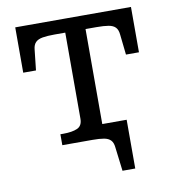

<svg xmlns="http://www.w3.org/2000/svg" viewBox="-79 -606 750 830"><g transform="rotate(-10 296.5 -191.5)"><path d="M155 0V-48H168Q207 -48 229.5 -58Q252 -68 252 -99V-537H341V0ZM448 154H392L379 48Q377 28 367 17.5Q357 7 338 3.5Q319 0 287 0H252V-60H448ZM484 -429Q482 -449 472 -459.5Q462 -470 442 -473.5Q422 -477 389 -477H204Q173 -477 152.5 -473.5Q132 -470 121.5 -459.5Q111 -449 109 -429L99 -338H43V-537H551V-338H494Z"/></g></svg>

Font: Roboto Serif
Style: Regular
Weight: 400
Designer: Greg Gazdowicz
Foundry: Commercial Type
Version: Version 1.008